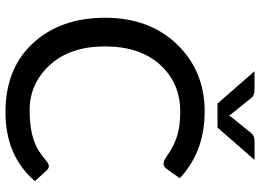

<svg xmlns="http://www.w3.org/2000/svg" viewBox="-145 -804 957 707"><g transform="rotate(90 333.5 -450.5)"><path d="M647 -100.6Q554.2 7.8 393.1 7.8Q231.9 7.8 138.7 -93.8Q45.4 -195.3 45.4 -358.9Q45.4 -522.5 143.6 -624Q241.7 -725.6 390.1 -725.6Q539.1 -725.6 636.2 -633.8L602.1 -585.9Q586.9 -564 558.6 -584Q517.6 -613.3 480 -624.5Q442.4 -635.7 392.6 -635.7Q287.1 -636.2 218.8 -562Q150.9 -487.3 150.9 -358.9Q150.9 -230.5 219.2 -155.8Q287.6 -81.1 385.7 -81.1Q483.9 -81.1 536.6 -115.7Q555.2 -127.9 568.8 -139.6Q582.5 -151.4 590.8 -151.9Q599.1 -151.9 606 -145.5ZM311 -909.2Q332.5 -909.2 340.8 -897L399.4 -824.7Q402.3 -819.3 405.3 -815.4L411.6 -824.7L469.7 -896.5Q479 -909.2 500 -909.2H568.8L449.7 -772.9H361.3L242.2 -909.2Z"/></g></svg>

Font: Lato-Medium
Style: Regular
Weight: 500
Designer: Lukasz Dziedzic
Foundry: tyPoland Lukasz Dziedzic
Version: Version 2.006; 2014-01-15